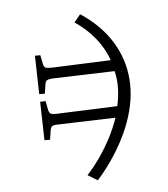

<svg xmlns="http://www.w3.org/2000/svg" viewBox="-113 -603 820 939"><g transform="rotate(15 297.0 -134.0)"><path d="M176 -515Q290 -488 370 -425Q450 -362 491.5 -270.5Q533 -179 533 -61Q533 -13 525.5 39.5Q518 92 504 144.5Q490 197 470 247L415 236Q436 184 449 133Q462 82 468.5 31Q475 -20 474 -71L211 34Q198 39 191.5 43.5Q185 48 183.5 54Q182 60 184 71L193 116L167 125L98 -51L123 -61L146 -22Q152 -14 157.5 -10.5Q163 -7 172 -9Q181 -11 196 -17L468 -128Q462 -174 448 -215Q434 -256 411 -290L128 -177Q115 -171 108.5 -166.5Q102 -162 100.5 -156Q99 -150 101 -140L110 -95L84 -86L15 -262L40 -271L63 -233Q68 -225 73.5 -221.5Q79 -218 88 -220Q97 -222 113 -228L379 -337Q339 -385 284 -418.5Q229 -452 160 -469Z"/></g></svg>

Font: Literata 60pt
Style: Regular
Weight: 400
Designer: Latin by Veronika Burian and Jose Scaglione. Greek by Irene Vlachou. Cyrillic by Vera Evstafieva.
Foundry: TypeTogether
Version: Version 3.002